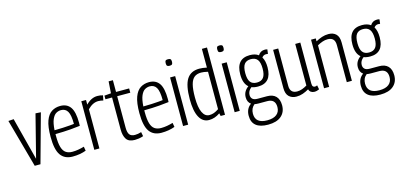

<svg xmlns="http://www.w3.org/2000/svg" viewBox="-79 -1279 4264 2039"><g transform="rotate(-15 2053.0 -260.0)"><path d="M158 0 11 -532 70 -536 191 -68 310 -536 368 -532 221 0Z M574 10Q487 10 443.5 -50.5Q400 -111 400 -253Q400 -365 423.5 -428.5Q447 -492 488.5 -518Q530 -544 583 -544Q657 -544 694 -491.5Q731 -439 731 -319Q731 -313 730.5 -302Q730 -291 730 -286Q696 -281 623.5 -275Q551 -269 458 -268Q458 -258 458 -247Q458 -168 471.5 -123Q485 -78 513 -59Q541 -40 583 -40Q617 -40 650.5 -46Q684 -52 714 -61L722 -15Q691 -3 653 3.5Q615 10 574 10ZM459 -310Q507 -310 551.5 -312.5Q596 -315 629.5 -317.5Q663 -320 675 -322Q675 -420 651.5 -459.5Q628 -499 580 -499Q551 -499 525.5 -484Q500 -469 482 -428Q464 -387 459 -310Z M865 -534V-483Q924 -544 991 -544Q1024 -544 1052 -535L1041 -481Q1013 -489 986 -489Q957 -489 928.5 -475.5Q900 -462 869 -431V0H813V-534Z M1257 10Q1191 10 1165 -29Q1139 -68 1139 -137V-488H1066V-528L1139 -534L1148 -663H1195V-534H1339V-487H1195V-141Q1195 -88 1213 -64.5Q1231 -41 1272 -41Q1306 -41 1342 -53L1351 -6Q1325 3 1301 6.5Q1277 10 1257 10Z M1550 10Q1463 10 1419.5 -50.5Q1376 -111 1376 -253Q1376 -365 1399.5 -428.5Q1423 -492 1464.5 -518Q1506 -544 1559 -544Q1633 -544 1670 -491.5Q1707 -439 1707 -319Q1707 -313 1706.5 -302Q1706 -291 1706 -286Q1672 -281 1599.5 -275Q1527 -269 1434 -268Q1434 -258 1434 -247Q1434 -168 1447.5 -123Q1461 -78 1489 -59Q1517 -40 1559 -40Q1593 -40 1626.5 -46Q1660 -52 1690 -61L1698 -15Q1667 -3 1629 3.5Q1591 10 1550 10ZM1435 -310Q1483 -310 1527.5 -312.5Q1572 -315 1605.5 -317.5Q1639 -320 1651 -322Q1651 -420 1627.5 -459.5Q1604 -499 1556 -499Q1527 -499 1501.5 -484Q1476 -469 1458 -428Q1440 -387 1435 -310Z M1817 -655Q1798 -655 1790.5 -662.5Q1783 -670 1783 -691Q1783 -712 1790 -719.5Q1797 -727 1817 -727Q1837 -727 1844.5 -719.5Q1852 -712 1852 -691Q1852 -671 1844.5 -663Q1837 -655 1817 -655ZM1789 0V-534H1845V0Z M2202 0 2195 -31Q2137 10 2074 10Q2005 10 1968 -57.5Q1931 -125 1931 -255Q1931 -408 1974.5 -476Q2018 -544 2112 -544Q2131 -544 2151.5 -541.5Q2172 -539 2194 -534V-740H2250V0ZM2194 -77V-488Q2170 -494 2152.5 -496.5Q2135 -499 2120 -499Q2073 -499 2044.5 -476Q2016 -453 2002.5 -401Q1989 -349 1989 -260Q1989 -151 2015.5 -95.5Q2042 -40 2090 -40Q2117 -40 2140.5 -48.5Q2164 -57 2194 -77Z M2384 -655Q2365 -655 2357.5 -662.5Q2350 -670 2350 -691Q2350 -712 2357 -719.5Q2364 -727 2384 -727Q2404 -727 2411.5 -719.5Q2419 -712 2419 -691Q2419 -671 2411.5 -663Q2404 -655 2384 -655ZM2356 0V-534H2412V0Z M2667 -199Q2626 -199 2597 -211Q2556 -180 2556 -135Q2556 -108 2573 -91.5Q2590 -75 2629 -75H2731Q2795 -75 2828.5 -40.5Q2862 -6 2862 59Q2862 134 2811.5 177Q2761 220 2667 220Q2580 220 2535 184Q2490 148 2490 76Q2490 38 2503.5 8.5Q2517 -21 2547 -43Q2510 -69 2510 -122Q2510 -156 2525.5 -183Q2541 -210 2568 -229Q2517 -271 2517 -371Q2517 -544 2667 -544Q2727 -544 2762 -517Q2787 -559 2837 -559Q2852 -559 2864 -555L2858 -507Q2850 -509 2837 -509Q2809 -509 2791 -485Q2817 -443 2817 -371Q2817 -199 2667 -199ZM2667 -243Q2716 -243 2739.5 -273.5Q2763 -304 2763 -371Q2763 -439 2739.5 -469.5Q2716 -500 2667 -500Q2618 -500 2595 -469.5Q2572 -439 2572 -371Q2572 -304 2595 -273.5Q2618 -243 2667 -243ZM2539 66Q2539 173 2670 173Q2738 173 2773.5 144.5Q2809 116 2809 64Q2809 -24 2720 -24H2626Q2602 -24 2582 -28Q2539 6 2539 66Z M3035 10Q2985 10 2953.5 -19.5Q2922 -49 2922 -114V-534H2978V-122Q2978 -83 2997.5 -62Q3017 -41 3056 -41Q3084 -41 3111.5 -51Q3139 -61 3165 -77V-534H3221V-85Q3221 -61 3229 -51.5Q3237 -42 3250 -42Q3263 -42 3276 -49L3285 -3Q3259 10 3232 10Q3210 10 3194 -1Q3178 -12 3172 -33Q3140 -14 3106 -2Q3072 10 3035 10Z M3339 0V-534H3391V-502Q3425 -521 3459.5 -532.5Q3494 -544 3532 -544Q3584 -544 3614.5 -514Q3645 -484 3645 -421V0H3589V-408Q3589 -493 3509 -493Q3480 -493 3451.5 -483Q3423 -473 3395 -457V0Z M3900 -199Q3859 -199 3830 -211Q3789 -180 3789 -135Q3789 -108 3806 -91.5Q3823 -75 3862 -75H3964Q4028 -75 4061.5 -40.5Q4095 -6 4095 59Q4095 134 4044.5 177Q3994 220 3900 220Q3813 220 3768 184Q3723 148 3723 76Q3723 38 3736.5 8.5Q3750 -21 3780 -43Q3743 -69 3743 -122Q3743 -156 3758.5 -183Q3774 -210 3801 -229Q3750 -271 3750 -371Q3750 -544 3900 -544Q3960 -544 3995 -517Q4020 -559 4070 -559Q4085 -559 4097 -555L4091 -507Q4083 -509 4070 -509Q4042 -509 4024 -485Q4050 -443 4050 -371Q4050 -199 3900 -199ZM3900 -243Q3949 -243 3972.5 -273.5Q3996 -304 3996 -371Q3996 -439 3972.5 -469.5Q3949 -500 3900 -500Q3851 -500 3828 -469.5Q3805 -439 3805 -371Q3805 -304 3828 -273.5Q3851 -243 3900 -243ZM3772 66Q3772 173 3903 173Q3971 173 4006.5 144.5Q4042 116 4042 64Q4042 -24 3953 -24H3859Q3835 -24 3815 -28Q3772 6 3772 66Z"/></g></svg>

Font: Georama SemiCondensed Light
Style: Regular
Weight: 300
Width: 4
Designer: Jean-Baptiste Levee
Foundry: Production Type
Version: Version 1.000